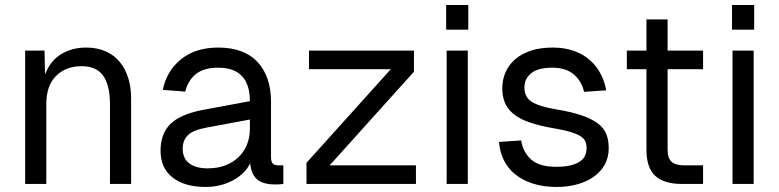

<svg xmlns="http://www.w3.org/2000/svg" viewBox="-20 -731 3095 763"><path d="M80 0V-530H157L159 -435Q180 -490 223.5 -516Q267 -542 322 -542Q367 -542 401 -526.5Q435 -511 457 -483.5Q479 -456 490 -419.5Q501 -383 501 -341V0H417V-317Q417 -391 390.5 -429.5Q364 -468 304 -468Q242 -468 203 -429.5Q164 -391 164 -317V0Z M797 12Q714 12 666 -25.5Q618 -63 618 -132Q618 -200 657.5 -238.5Q697 -277 785 -294L973 -329Q973 -462 847 -462Q791 -462 759.5 -437.5Q728 -413 716 -367L627 -374Q642 -449 699.5 -495.5Q757 -542 847 -542Q950 -542 1003.5 -484.5Q1057 -427 1057 -326V-107Q1057 -89 1063.5 -81.5Q1070 -74 1085 -74H1106V0Q1101 1 1092.5 1.5Q1084 2 1074 2Q1026 2 1002.5 -17.5Q979 -37 974 -82Q954 -40 905 -14Q856 12 797 12ZM805 -62Q845 -62 876 -74Q907 -86 928.5 -107Q950 -128 961.5 -156.5Q973 -185 973 -218V-256L801 -224Q747 -214 726.5 -193.5Q706 -173 706 -140Q706 -102 732 -82Q758 -62 805 -62Z M1198 0V-84L1533 -456H1208V-530H1625V-446L1290 -74H1633V0Z M1755 0V-530H1839V0ZM1753 -613V-711H1841V-613Z M2192 12Q2139 12 2097.5 -1.5Q2056 -15 2027 -38.5Q1998 -62 1982 -95Q1966 -128 1963 -167L2051 -173Q2059 -125 2091.5 -96.5Q2124 -68 2192 -68Q2246 -68 2278.5 -85.5Q2311 -103 2311 -142Q2311 -158 2306 -169.5Q2301 -181 2286.5 -190Q2272 -199 2245.5 -207Q2219 -215 2176 -222Q2119 -232 2080.5 -246Q2042 -260 2019 -279.5Q1996 -299 1986 -324Q1976 -349 1976 -380Q1976 -415 1989.5 -445Q2003 -475 2028.5 -496.5Q2054 -518 2091 -530Q2128 -542 2176 -542Q2224 -542 2261.5 -528.5Q2299 -515 2325 -491.5Q2351 -468 2367 -437.5Q2383 -407 2389 -372L2301 -366Q2292 -408 2260.5 -435Q2229 -462 2175 -462Q2118 -462 2091 -440Q2064 -418 2064 -384Q2064 -345 2093 -326.5Q2122 -308 2192 -296Q2253 -286 2293 -272Q2333 -258 2356.5 -240Q2380 -222 2389.5 -198Q2399 -174 2399 -142Q2399 -105 2383 -76.5Q2367 -48 2339.5 -28.5Q2312 -9 2274 1.5Q2236 12 2192 12Z M2690 0Q2618 0 2583.5 -32.5Q2549 -65 2549 -136V-456H2471V-530H2549V-654H2633V-530H2774V-456H2633V-138Q2633 -102 2649 -88Q2665 -74 2698 -74H2774V0Z M2891 0V-530H2975V0ZM2889 -613V-711H2977V-613Z"/></svg>

Font: Geist
Style: Regular
Weight: 400
Designer: Basement.studio, Andrés Briganti, Mateo Zaragoza
Foundry: Basement.studio, Vercel, Andrés Briganti, Guido Ferreyra, Mateo Zaragoza
Version: Version 1.401